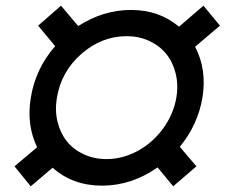

<svg xmlns="http://www.w3.org/2000/svg" viewBox="-20 -637 805 669"><path d="M163.4 -52.6 87 12.1 30.5 -57.5 109.4 -123.9Q71.7 -201.7 87.4 -296.9Q103.7 -397.7 172.2 -476.2L112.9 -547.6L192.5 -617.2L252.5 -546.2Q339.5 -602.3 436.4 -602.3Q534.8 -602.3 603.7 -544L688.9 -617.2L746.4 -547.6L659.8 -474.1Q701.3 -394.9 685.4 -296.9Q669.7 -202.8 606.5 -125.4L664.4 -57.5L583.5 12.1L529.1 -53.6Q437.9 9.9 335.6 9.9Q233.3 9.9 163.4 -52.6ZM350.9 -82.7Q407.3 -82.7 459.5 -111Q511.7 -139.2 547.9 -188.6Q584.2 -237.9 594.5 -296.9Q601.9 -341.6 592 -381.4Q582 -421.2 558.8 -449.6Q535.5 -478 499.8 -494.5Q464.1 -511 421.9 -511Q334.2 -511 263.8 -449.4Q193.5 -387.8 178.3 -296.9Q170.8 -252.5 180.4 -212.9Q190 -173.3 212.9 -144.7Q235.8 -116.1 271.8 -99.4Q307.9 -82.7 350.9 -82.7Z"/></svg>

Font: Karasuma Gothic
Style: Bold Italic
Weight: 700
Italic angle: 9.39998°
Designer: Rasmus Andersson / Ryoko Nishizuka
Foundry: Genbu
Version: Version 1.00